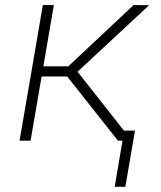

<svg xmlns="http://www.w3.org/2000/svg" viewBox="-20 -548 627 748"><path d="M241.7 -250 439.5 0H493.7L282.2 -268.6L561 -527.8L500.5 -528.3L246.1 -289.6H148.9L189.9 -528.3H147L56.2 0H99.1L142.1 -250ZM468.3 179.7 505.9 -39.1H463.9L426.8 179.7Z"/></svg>

Font: Roboto Mono ExtraLight
Style: Italic
Weight: 250
Italic angle: -10°
Monospace: yes
Designer: Google
Version: Version 3.000